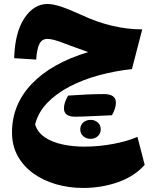

<svg xmlns="http://www.w3.org/2000/svg" viewBox="-20 -573 771 953"><path d="M429.7 116.2Q408.2 116.2 393.3 103.3Q378.4 90.3 378.4 69.1Q378.4 47.9 393.3 34.9Q408.2 22 429.4 22Q450.7 22 465.3 34.9Q480 47.9 480 68.6Q480 89.4 465.6 102.8Q451.2 116.2 429.7 116.2ZM535.6 -1Q516.6 -0.5 449.7 2.9Q382.8 6.3 353.5 6.3Q297.4 6.3 297.4 -35.2Q297.4 -64.5 318.4 -98.6Q420.9 -106 495.6 -106Q555.2 -106 555.2 -64Q555.2 -34.7 535.6 -1ZM50.3 -284.2Q54.2 -413.1 101.3 -483.2Q148.4 -553.2 215.3 -553.2Q243.7 -553.2 285.2 -539.3Q326.7 -525.4 381.3 -500Q536.6 -427.2 686 -427.2L634.8 -230Q551.8 -221.2 472.2 -199.7Q392.6 -178.2 325.9 -143.6Q259.3 -108.9 214.1 -61.8Q168.9 -14.6 154.3 44.9Q166.5 84 202.6 108.4Q238.8 132.8 290 143.8Q341.3 154.8 398.4 154.8Q468.8 154.8 539.6 141.8Q610.4 128.9 662.1 106.4L698.2 245.1Q647.9 302.2 566.2 331.1Q484.4 359.9 392.6 359.9Q322.3 359.9 258.5 341.6Q194.8 323.2 145.5 287.8Q96.2 252.4 67.9 201.2Q39.6 149.9 39.6 84.5Q39.6 -53.7 137.5 -156.5Q235.4 -259.3 418 -314.5Q390.6 -324.2 359.6 -335.4Q328.6 -346.7 299.8 -357.4Q243.7 -379.9 215.3 -379.9Q188.5 -379.9 175.8 -355.5Q163.1 -331.1 159.7 -277.3Z"/></svg>

Font: Pinar DS4 ExtraBold
Style: Regular
Weight: 800
Designer: Amin Abedi
Version: Version 3.000